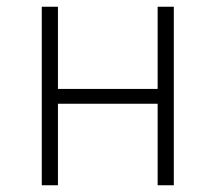

<svg xmlns="http://www.w3.org/2000/svg" viewBox="-20 -550 640 570"><path d="M104 0V-530H152V-286H448V-530H496V0H448V-242H152V0Z"/></svg>

Font: Geist Mono ExtraLight
Style: Regular
Weight: 200
Monospace: yes
Designer: Basement.studio, Andrés Briganti, Mateo Zaragoza
Foundry: Basement.studio, Vercel, Andrés Briganti, Guido Ferreyra, Mateo Zaragoza
Version: Version 1.500; ttfautohint (v1.8.4.7-5d5b)